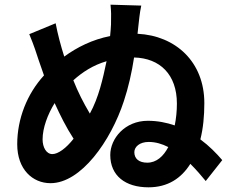

<svg xmlns="http://www.w3.org/2000/svg" viewBox="-20 -780 996 825"><path d="M612.9 -81C577.1 -81 557.2 -98 557.2 -126.1C557.2 -149.1 579.9 -170.1 619 -170.1C648.1 -170.1 676.1 -161.9 703.1 -148.1C682.2 -108 652 -81 612.9 -81ZM204.9 -117.9C179 -117.9 163 -147 163 -181.1C163 -230.1 185 -289.1 214.8 -337C239 -284.1 264.2 -233 296.2 -183.9C264.2 -143.1 229.8 -117.9 204.9 -117.9ZM437.9 -517C421.9 -441.1 404.1 -360.8 366.1 -291.9C339.1 -337 314.3 -386 295.1 -435C334.2 -470.2 380 -500 437.9 -517ZM574.9 -671.2C577.1 -688.2 579.9 -724.1 587 -756L454.9 -759.9C457.7 -730.1 458.1 -715.2 457 -675.1C456 -660.2 455.3 -643.1 453.1 -625C377.1 -610.1 311.1 -577.1 256 -536.9C241.1 -583.8 228 -633.2 219.1 -680L105.8 -633.2C128.9 -577.1 134.9 -555 146 -522C153.1 -502.1 160.9 -479 169 -456C95.9 -376.1 54 -269.2 54 -160.2C54 -52.2 120 7.1 197.1 7.1C328.1 7.1 456 -174 512.1 -345.2C531.2 -402.3 546.2 -468 556.1 -533C667.3 -530.2 740.1 -459.9 740.1 -334.9C740.1 -302.9 736.9 -271 730.8 -241.1C695.7 -253.2 657 -261 615.1 -261C517 -261 453.8 -185 453.8 -114C453.8 -24.9 518.8 24.9 617.9 24.9C701 24.9 758.9 -13.8 797.9 -76C823.9 -50.1 846.9 -23.1 864 -2.1L935 -92C910.2 -121.1 878.9 -153.1 840.9 -181.1C853 -228 858 -282 858 -337C858 -513.8 735.1 -626.8 571 -634.9Z"/></svg>

Font: Karasuma Gothic
Style: Bold
Weight: 700
Designer: Rasmus Andersson / Ryoko Nishizuka
Foundry: Genbu
Version: Version 1.00